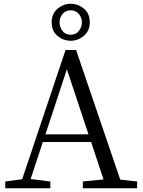

<svg xmlns="http://www.w3.org/2000/svg" viewBox="-20 -1002 759 1022"><path d="M357 -947Q329 -947 313 -927.5Q297 -908 297 -883Q297 -858 312.5 -837.5Q328 -817 357 -817Q384 -817 400 -837.5Q416 -858 416 -883Q416 -908 400 -927.5Q384 -947 357 -947ZM357 -785Q318 -785 286.5 -810.5Q255 -836 255 -883Q255 -929 286.5 -955.5Q318 -982 357 -982Q395 -982 426.5 -956Q458 -930 458 -883Q458 -838 426.5 -811.5Q395 -785 357 -785ZM222 -287H451L336 -633ZM620 -46 710 -36V0H421V-36L531 -47L465 -246H208L143 -49L248 -36V0H8V-36L98 -48L329 -736H385Z"/></svg>

Font: Shippori Mincho TTF
Style: Regular
Weight: 400
Version: Version 2.100